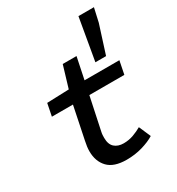

<svg xmlns="http://www.w3.org/2000/svg" viewBox="-195 -941 990 1074"><g transform="rotate(-30 300.0 -403.5)"><path d="M308 12Q226 12 188 -28Q150 -68 150 -133Q150 -148 152 -163Q154 -178 158 -197L201 -406H65L81 -486L223 -491L265 -631H354L325 -491H550L533 -406H307L263 -198Q260 -185 259.5 -175.5Q259 -166 259 -157Q259 -115 281 -95.5Q303 -76 339 -76Q373 -76 403 -87Q433 -98 457 -112L490 -36Q458 -16 410 -2Q362 12 308 12ZM428 -548 475 -819H575L555 -730L497 -548Z"/></g></svg>

Font: Source Code Pro ExtraLight SemiBold
Style: Italic
Weight: 600
Italic angle: -11°
Monospace: yes
Version: Version 1.016;hotconv 1.0.116;makeotfexe 2.5.65601